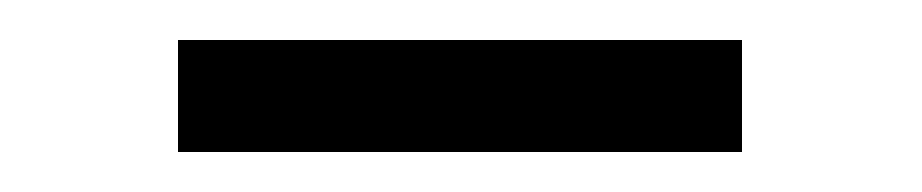

<svg xmlns="http://www.w3.org/2000/svg" viewBox="-20 -769 461 96"><path d="M351 -693H69V-749H351Z"/></svg>

Font: Hind Guntur
Style: Regular
Weight: 400
Designer: Manushi Parikh, Hitesh Malaviya
Foundry: Indian Type Foundry
Version: Version 1.002;PS 1.0;hotconv 1.0.86;makeotf.lib2.5.63406; tt